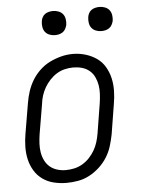

<svg xmlns="http://www.w3.org/2000/svg" viewBox="-53 -774 606 824"><g transform="rotate(-5 250.0 -362.0)"><path d="M201 8Q173 8 146 1.5Q119 -5 97.5 -20.5Q76 -36 62.5 -58.5Q49 -81 43 -107Q37 -133 37.5 -161.5Q38 -190 43 -218L65 -348Q69 -373 77 -397.5Q85 -422 98.5 -444.5Q112 -467 132 -486Q152 -505 175.5 -516.5Q199 -528 224 -534.5Q249 -541 275 -541Q303 -541 329.5 -533Q356 -525 377.5 -510Q399 -495 412.5 -472Q426 -449 432 -423Q438 -397 437.5 -368.5Q437 -340 432 -312L411 -182Q406 -157 398.5 -132.5Q391 -108 377 -85.5Q363 -63 343 -44.5Q323 -26 299.5 -13.5Q276 -1 250.5 3.5Q225 8 201 8ZM202 -47Q220 -47 238.5 -51Q257 -55 274 -65Q291 -75 304.5 -89.5Q318 -104 327.5 -120.5Q337 -137 342.5 -155Q348 -173 351 -191L372 -321Q375 -341 376 -360.5Q377 -380 374 -398Q371 -416 363 -433Q355 -450 341 -461.5Q327 -473 309 -478Q291 -483 271 -483Q253 -483 234.5 -478.5Q216 -474 200 -464Q184 -454 170.5 -439.5Q157 -425 147.5 -408.5Q138 -392 132.5 -374.5Q127 -357 125 -339L103 -209Q100 -189 99 -170Q98 -151 101 -132.5Q104 -114 112 -97.5Q120 -81 133.5 -69.5Q147 -58 165 -52.5Q183 -47 202 -47ZM406 -628Q394 -628 382.5 -632.5Q371 -637 364 -646Q357 -655 355 -667.5Q353 -680 355 -693Q356 -701 360.5 -709.5Q365 -718 372.5 -723Q380 -728 389 -730Q398 -732 406 -732Q419 -732 430.5 -727.5Q442 -723 449 -714Q456 -705 458 -692.5Q460 -680 458 -667Q456 -659 451.5 -650.5Q447 -642 439.5 -637Q432 -632 423.5 -630Q415 -628 406 -628ZM206 -628Q194 -628 182.5 -632.5Q171 -637 164 -646Q157 -655 155 -667.5Q153 -680 155 -693Q156 -701 160.5 -709.5Q165 -718 172.5 -723Q180 -728 189 -730Q198 -732 206 -732Q219 -732 230.5 -727.5Q242 -723 249 -714Q256 -705 258 -692.5Q260 -680 258 -667Q256 -659 251.5 -650.5Q247 -642 239.5 -637Q232 -632 223.5 -630Q215 -628 206 -628Z"/></g></svg>

Font: Iosevka Slab Light Oblique
Style: Regular
Weight: 300
Italic angle: -9°
Monospace: yes
Designer: Belleve Invis
Foundry: Belleve Invis
Version: Version 11.1.1; ttfautohint (v1.8.3)